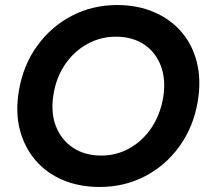

<svg xmlns="http://www.w3.org/2000/svg" viewBox="-20 -732 829 764"><path d="M377 12Q296 12 230.5 -15.5Q165 -43 121 -94.5Q77 -146 59 -215.5Q41 -285 55 -370Q72 -472 127.5 -549Q183 -626 265.5 -669Q348 -712 446 -712Q527 -712 592.5 -684Q658 -656 702 -605Q746 -554 763.5 -483.5Q781 -413 767 -329Q750 -228 695 -151Q640 -74 557.5 -31Q475 12 377 12ZM383 -113Q444 -113 495.5 -142Q547 -171 582 -222.5Q617 -274 629 -342Q641 -413 620.5 -468.5Q600 -524 553.5 -555Q507 -586 441 -586Q380 -586 327.5 -557Q275 -528 239.5 -476.5Q204 -425 193 -357Q181 -286 202 -231Q223 -176 270 -144.5Q317 -113 383 -113Z"/></svg>

Font: Figtree Light
Style: Bold Italic
Weight: 700
Italic angle: -9.5°
Version: Version 2.000